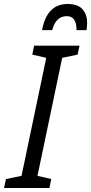

<svg xmlns="http://www.w3.org/2000/svg" viewBox="-70 -943 457 963"><path d="M192 -792Q210 -862 265 -862Q314 -862 314 -792H364Q365 -800 366 -809.5Q367 -819 367 -829Q367 -870 344 -896.5Q321 -923 269 -923Q165 -923 141 -792ZM178 0 187 -45 118 -61 242 -653 319 -669 329 -714H101L92 -669L162 -653L38 -61L-40 -45L-50 0Z"/></svg>

Font: Noto Sans Display Condensed
Style: Italic
Weight: 400
Width: 3
Designer: Monotype Design team
Foundry: Monotype Imaging Inc.
Version: 1.000